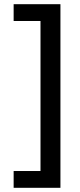

<svg xmlns="http://www.w3.org/2000/svg" viewBox="-20 -736 382 915"><path d="M45 79V159H268V-716H45V-636H173V79Z"/></svg>

Font: Noto Sans Bengali SemiCondensed Medium
Style: Regular
Weight: 500
Width: 4
Designer: Joana Ranito - Universal Thirst; Jelle Bosma - Monotype Design Team
Foundry: Universal Thirst ehf.
Version: Version 3.000